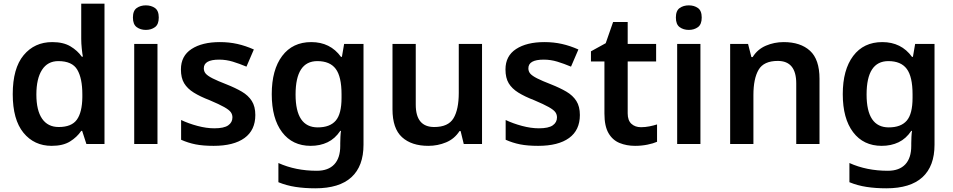

<svg xmlns="http://www.w3.org/2000/svg" viewBox="-20 -780 5162 1040"><path d="M260 10Q165 10 107 -61Q49 -132 49 -270Q49 -410 108 -481Q167 -552 263 -552Q323 -552 361.5 -529Q400 -506 423 -473H429Q426 -487 423 -516Q420 -545 420 -570V-760H546V0H448L425 -71H420Q397 -37 359 -13.5Q321 10 260 10ZM298 -92Q368 -92 396.5 -132Q425 -172 426 -253V-269Q426 -356 398.5 -402.5Q371 -449 296 -449Q238 -449 207.5 -401.5Q177 -354 177 -268Q177 -182 208 -137Q239 -92 298 -92Z M770 -751Q799 -751 819.5 -736.5Q840 -722 840 -685Q840 -648 819.5 -633Q799 -618 770 -618Q741 -618 720.5 -633Q700 -648 700 -685Q700 -722 720.5 -736.5Q741 -751 770 -751ZM833 -542V0H707V-542Z M1363 -157Q1363 -75 1304.5 -32.5Q1246 10 1137 10Q1080 10 1039.5 2Q999 -6 961 -23V-130Q1001 -111 1049.5 -98Q1098 -85 1141 -85Q1193 -85 1216 -101Q1239 -117 1239 -144Q1239 -160 1230 -172.5Q1221 -185 1194.5 -200Q1168 -215 1116 -237Q1064 -257 1029.5 -278.5Q995 -300 977.5 -329Q960 -358 960 -404Q960 -477 1017.5 -514.5Q1075 -552 1171 -552Q1221 -552 1265.5 -542Q1310 -532 1355 -512L1315 -419Q1277 -435 1241 -446Q1205 -457 1167 -457Q1084 -457 1084 -410Q1084 -393 1094.5 -381Q1105 -369 1131.5 -355.5Q1158 -342 1207 -323Q1255 -304 1290 -283.5Q1325 -263 1344 -233Q1363 -203 1363 -157Z M1666 -552Q1769 -552 1827 -472H1832L1844 -542H1949V4Q1949 120 1883.5 180Q1818 240 1688 240Q1630 240 1581 232.5Q1532 225 1488 207V103Q1581 145 1696 145Q1758 145 1790.5 110.5Q1823 76 1823 10V-4Q1823 -19 1824 -39Q1825 -59 1827 -71H1823Q1795 -29 1754.5 -9.5Q1714 10 1663 10Q1564 10 1508 -64Q1452 -138 1452 -270Q1452 -402 1508.5 -477Q1565 -552 1666 -552ZM1699 -449Q1581 -449 1581 -268Q1581 -90 1701 -90Q1767 -90 1798.5 -126.5Q1830 -163 1830 -250V-269Q1830 -365 1798.5 -407Q1767 -449 1699 -449Z M2591 -542V0H2492L2475 -70H2469Q2442 -28 2396.5 -9Q2351 10 2300 10Q2209 10 2157.5 -37Q2106 -84 2106 -188V-542H2232V-213Q2232 -92 2332 -92Q2408 -92 2436.5 -139.5Q2465 -187 2465 -277V-542Z M3121 -157Q3121 -75 3062.5 -32.5Q3004 10 2895 10Q2838 10 2797.5 2Q2757 -6 2719 -23V-130Q2759 -111 2807.5 -98Q2856 -85 2899 -85Q2951 -85 2974 -101Q2997 -117 2997 -144Q2997 -160 2988 -172.5Q2979 -185 2952.5 -200Q2926 -215 2874 -237Q2822 -257 2787.5 -278.5Q2753 -300 2735.5 -329Q2718 -358 2718 -404Q2718 -477 2775.5 -514.5Q2833 -552 2929 -552Q2979 -552 3023.5 -542Q3068 -532 3113 -512L3073 -419Q3035 -435 2999 -446Q2963 -457 2925 -457Q2842 -457 2842 -410Q2842 -393 2852.5 -381Q2863 -369 2889.5 -355.5Q2916 -342 2965 -323Q3013 -304 3048 -283.5Q3083 -263 3102 -233Q3121 -203 3121 -157Z M3452 -91Q3475 -91 3497.5 -95.5Q3520 -100 3539 -106V-12Q3519 -3 3487 3.5Q3455 10 3420 10Q3374 10 3336 -5.5Q3298 -21 3276 -59Q3254 -97 3254 -165V-447H3181V-502L3261 -546L3301 -661H3380V-542H3534V-447H3380V-166Q3380 -128 3400 -109.5Q3420 -91 3452 -91Z M3711 -751Q3740 -751 3760.5 -736.5Q3781 -722 3781 -685Q3781 -648 3760.5 -633Q3740 -618 3711 -618Q3682 -618 3661.5 -633Q3641 -648 3641 -685Q3641 -722 3661.5 -736.5Q3682 -751 3711 -751ZM3774 -542V0H3648V-542Z M4225 -552Q4316 -552 4367.5 -505Q4419 -458 4419 -353V0H4293V-328Q4293 -450 4193 -450Q4117 -450 4089 -402Q4061 -354 4061 -265V0H3935V-542H4032L4050 -471H4057Q4083 -513 4128.5 -532.5Q4174 -552 4225 -552Z M4759 -552Q4862 -552 4920 -472H4925L4937 -542H5042V4Q5042 120 4976.5 180Q4911 240 4781 240Q4723 240 4674 232.5Q4625 225 4581 207V103Q4674 145 4789 145Q4851 145 4883.5 110.5Q4916 76 4916 10V-4Q4916 -19 4917 -39Q4918 -59 4920 -71H4916Q4888 -29 4847.5 -9.5Q4807 10 4756 10Q4657 10 4601 -64Q4545 -138 4545 -270Q4545 -402 4601.5 -477Q4658 -552 4759 -552ZM4792 -449Q4674 -449 4674 -268Q4674 -90 4794 -90Q4860 -90 4891.5 -126.5Q4923 -163 4923 -250V-269Q4923 -365 4891.5 -407Q4860 -449 4792 -449Z"/></svg>

Font: Noto Sans Gurmukhi UI SemiBold
Style: Regular
Weight: 600
Designer: Jelle Bosma - Monotype Design Team
Foundry: Monotype Imaging Inc.
Version: Version 2.004; ttfautohint (v1.8.4.7-5d5b)